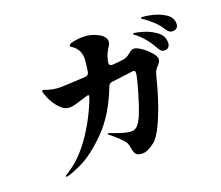

<svg xmlns="http://www.w3.org/2000/svg" viewBox="-120 -910 1241 1080"><g transform="rotate(-20 500.0 -369.5)"><path d="M828 -473Q828 -456 806 -434Q794 -422 788 -405Q782 -388 775 -359Q769 -332 747.5 -263.5Q726 -195 695.5 -127.5Q665 -60 635 -37Q611 -19 594.5 -11.5Q578 -4 563 -4Q533 -4 523.5 -16Q514 -28 510 -53Q506 -77 501 -87Q497 -97 470 -123Q443 -149 421 -166Q414 -170 414 -174Q414 -177 418 -177L426 -175Q447 -166 485.5 -154Q524 -142 547 -142Q567 -142 582.5 -158.5Q598 -175 613 -210Q634 -261 657.5 -343Q681 -425 681 -443Q681 -458 669 -458Q664 -458 537 -441Q520 -440 514 -422Q455 -270 367 -182Q279 -94 206.5 -60.5Q134 -27 116 -27Q111 -27 111 -30Q111 -34 121 -40Q205 -90 272 -184.5Q339 -279 383 -391Q388 -403 388.5 -410.5Q389 -418 384 -417L374 -415L339 -404Q320 -398 300.5 -392.5Q281 -387 267 -387Q234 -387 207.5 -415.5Q181 -444 165.5 -478.5Q150 -513 150 -523Q150 -531 157 -531Q160 -531 174.5 -525.5Q189 -520 210 -516Q231 -512 257 -512Q283 -512 405 -519Q424 -520 428 -539Q437 -595 437 -619Q437 -670 396 -700Q393 -702 388 -705Q383 -708 383 -712Q383 -723 411 -729Q439 -735 469 -735Q515 -735 556 -713.5Q597 -692 597 -663Q597 -653 593.5 -645.5Q590 -638 583 -628Q574 -613 568 -600Q562 -587 557 -567L554 -553L553 -547Q553 -539 558.5 -534.5Q564 -530 574 -531Q621 -534 642 -538Q657 -541 665.5 -546.5Q674 -552 686 -561Q700 -575 715 -575Q731 -575 758 -556.5Q785 -538 806.5 -513.5Q828 -489 828 -473ZM990 -625Q990 -609 980.5 -600.5Q971 -592 957 -592Q944 -592 935.5 -598.5Q927 -605 918 -619Q903 -644 874.5 -671Q846 -698 819 -715Q812 -719 812 -722Q812 -726 823 -726Q839 -726 879.5 -717Q920 -708 955 -685.5Q990 -663 990 -625ZM909 -542Q909 -524 900 -515Q891 -506 878 -506Q863 -506 855 -514Q847 -522 838 -539Q823 -568 797 -598.5Q771 -629 747 -646Q740 -651 740 -654Q740 -657 746 -657Q758 -657 798.5 -645.5Q839 -634 874 -608.5Q909 -583 909 -542Z"/></g></svg>

Font: Shippori Antique B1
Style: Regular
Weight: 400
Designer: FONTDASU
Foundry: FONTDASU / Google Inc. / but / Adobe
Version: Version 2.001